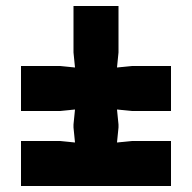

<svg xmlns="http://www.w3.org/2000/svg" viewBox="-20 -720 640 640"><path d="M550 -100V-250H420L370 -245L375 -295V-305L370 -355L420 -350H550V-500H420L370 -495L375 -545V-700H225V-545L230 -495L180 -500H50V-350H180L230 -355L225 -305V-295L230 -245L180 -250H50V-100Z"/></svg>

Font: Millimetre
Style: Bold
Weight: 800
Designer: Jérémy Landes
Version: Version 1.0